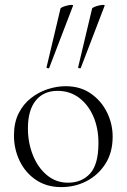

<svg xmlns="http://www.w3.org/2000/svg" viewBox="-20 -751 517 784"><path d="M230 13Q171 13 127.5 -16Q84 -45 60.5 -93.5Q37 -142 37 -198Q37 -250 56 -288Q75 -326 106.5 -350.5Q138 -375 175 -387Q212 -399 248 -399Q308 -399 351 -369Q394 -339 417 -292Q440 -245 440 -193Q440 -129 411 -83Q382 -37 334.5 -12Q287 13 230 13ZM258 -5Q314 -5 348 -42.5Q382 -80 382 -167Q382 -228 361 -276Q340 -324 302.5 -352Q265 -380 215 -380Q158 -380 126 -340.5Q94 -301 94 -227Q94 -168 114.5 -117Q135 -66 172 -35.5Q209 -5 258 -5ZM181 -474Q180 -471 174.5 -472.5Q169 -474 170 -476L227 -716Q228 -719 236 -722.5Q244 -726 254.5 -728.5Q265 -731 272.5 -731Q280 -731 278 -727ZM310 -474Q309 -471 303.5 -472.5Q298 -474 299 -476L356 -716Q357 -719 365 -722.5Q373 -726 383.5 -728.5Q394 -731 401.5 -731Q409 -731 407 -727Z"/></svg>

Font: Cormorant Light
Style: Regular
Weight: 300
Designer: Christian Thalmann (Catharsis Fonts)
Foundry: Catharsis Fonts
Version: Version 4.000